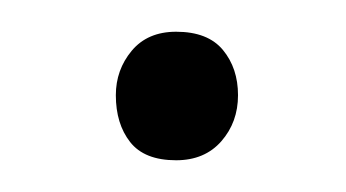

<svg xmlns="http://www.w3.org/2000/svg" viewBox="-20 -96 218 121"><path d="M91 5Q71 5 62 -6.5Q53 -18 53 -36Q53 -52 63 -64Q73 -76 91 -76Q111 -76 120.5 -64.5Q130 -53 130 -36Q130 -19 119.5 -7Q109 5 91 5Z"/></svg>

Font: Yanone Kaffeesatz Light
Style: Regular
Weight: 300
Designer: Yanone (Cyrillic: Daniel Pouzeot, Huerta Tipografica, and Cyreal)
Foundry: Yanone
Version: Version 2.003